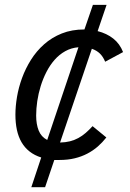

<svg xmlns="http://www.w3.org/2000/svg" viewBox="-20 -649 540 796"><path d="M420.9 -79.1Q404.8 -58.6 385.3 -41.5Q365.7 -24.4 341.8 -12Q317.9 0.5 289.6 7.3Q261.2 14.2 227.1 14.2H205.1L167 127H109.9L150.9 3.9Q123 -4.9 102.8 -20.8Q82.5 -36.6 69.3 -59.3Q56.2 -82 50 -110.8Q43.9 -139.6 43.9 -173.8Q43.9 -208 50.5 -247.3Q57.1 -286.6 71.5 -325.9Q85.9 -365.2 108.6 -401.4Q131.3 -437.5 163.1 -465.6Q194.8 -493.7 236.3 -510.3Q277.8 -526.9 330.1 -526.9L365.2 -628.9H421.9L384.8 -520Q422.9 -510.3 449.7 -489Q476.6 -467.8 490.2 -433.1L416 -393.1Q407.7 -413.6 394.3 -426.8Q380.9 -439.9 360.8 -446.8L229 -58.1Q251.5 -58.6 270 -63.2Q288.6 -67.9 304.7 -76.7Q320.8 -85.4 335.2 -97.9Q349.6 -110.4 363.8 -126ZM129.9 -169.9Q129.9 -133.8 140.4 -107.7Q150.9 -81.5 175.8 -68.8L305.2 -453.1Q275.4 -450.7 250.5 -436.8Q225.6 -422.9 206.3 -400.9Q187 -378.9 172.6 -350.8Q158.2 -322.8 148.7 -292Q139.2 -261.2 134.5 -229.7Q129.9 -198.2 129.9 -169.9Z"/></svg>

Font: Lorenzo Sans
Style: Italic
Weight: 400
Italic angle: -12°
Foundry: Intel Corporation
Version: Version 1.00; ttfautohint (v1.5)